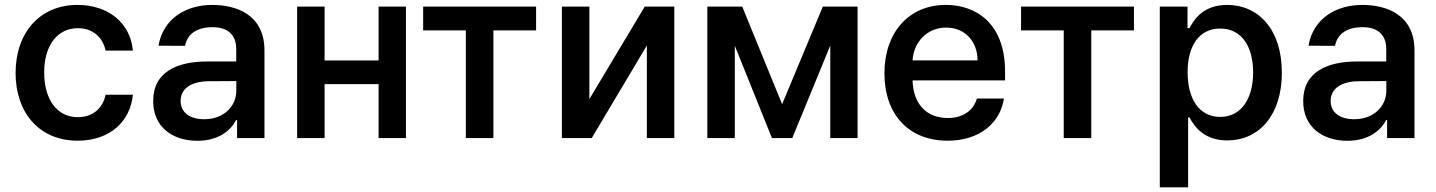

<svg xmlns="http://www.w3.org/2000/svg" viewBox="-20 -573 5959 797"><path d="M302.6 11C435.7 11 521 -68.5 531.6 -179.7H418.3C406.2 -120.7 362.2 -86.6 303.3 -86.6C218.4 -86.6 163.4 -157.3 163.4 -272.7C163.4 -386 219.5 -456 303.3 -456C368.3 -456 407.7 -414.8 418.3 -362.9H531.6C521.3 -477.3 430.4 -552.6 301.5 -552.6C144.9 -552.6 44.7 -436.8 44.7 -270.2C44.7 -105.8 142 11 302.6 11Z M799.4 11.4C887.4 11.4 938.2 -31.6 959.9 -74.6H964.1V0H1077.8V-363.6C1077.8 -515.3 956.7 -552.6 861.2 -552.6C754.6 -552.6 657.7 -498.2 637.8 -383.2L747.9 -382.8C757.5 -430.8 795.5 -460.2 862.6 -460.2C926.5 -460.2 960.6 -427.2 960.6 -369.7V-317.8H842.3C718.7 -318.2 615.8 -277 615.8 -153.4C615.8 -46.5 695.3 11.4 799.4 11.4ZM729.8 -154.1C729.8 -207 775.9 -235.1 845.9 -235.8L960.9 -236.5V-196C960.9 -133.5 910.5 -78.1 827.4 -78.1C770.6 -78.1 729.8 -104 729.8 -154.1Z M1327.4 -545.5H1213.4V0H1327.4V-223.7H1551.5V0H1665.1V-545.5H1551.5V-322.1H1327.4Z M1736.5 -446.7H1913.7V0H2028.1V-446.7H2205.3V-545.5H1736.5Z M2426.5 -161.6V-545.5H2312.5V0H2436.4L2665.1 -384.2V0H2779.1V-545.5H2656.2Z M3226.6 -140.6 3061.1 -545.5H2916.2V0H3030.2V-383.2L3184.3 0H3268.8L3426.5 -383.9V0H3539.8V-545.5H3395.6Z M3913.7 11C4046.9 11 4131.7 -62.5 4147.4 -164.1H4035.2C4020.6 -113.3 3976.2 -83.1 3914.8 -83.1C3827.8 -83.1 3771 -138.8 3768.1 -239.3H4152V-277.7C4152 -471.9 4035.5 -552.6 3906.2 -552.6C3752.1 -552.6 3651.3 -437.5 3651.3 -269.2C3651.3 -99.1 3750.7 11 3913.7 11ZM3768.1 -322.4C3772.4 -396 3826.3 -458.5 3907.7 -458.5C3985.8 -458.5 4037.6 -400.9 4038 -322.4Z M4218.4 -446.7H4395.6V0H4509.9V-446.7H4687.1V-545.5H4218.4Z M4794.4 204.5H4911.9V-85.6H4917.6C4937.5 -47.9 4978 9.9 5074.6 9.9C5205.3 9.9 5301.1 -93.8 5301.1 -271.7C5301.1 -451.3 5203.1 -552.6 5074.2 -552.6C4975.1 -552.6 4937.1 -492.9 4917.6 -456.3H4909.4V-545.5H4794.4ZM4909.8 -272.7C4909.8 -382.5 4957.4 -454.5 5045.1 -454.5C5135.7 -454.5 5181.8 -377.5 5181.8 -272.7C5181.8 -166.9 5134.9 -87.7 5045.1 -87.7C4958.1 -87.7 4909.8 -162.3 4909.8 -272.7Z M5573.2 11.4C5661.2 11.4 5712 -31.6 5733.7 -74.6H5737.9V0H5851.6V-363.6C5851.6 -515.3 5730.5 -552.6 5634.9 -552.6C5528.4 -552.6 5431.5 -498.2 5411.6 -383.2L5521.7 -382.8C5531.2 -430.8 5569.2 -460.2 5636.4 -460.2C5700.3 -460.2 5734.4 -427.2 5734.4 -369.7V-317.8H5616.1C5492.5 -318.2 5389.6 -277 5389.6 -153.4C5389.6 -46.5 5469.1 11.4 5573.2 11.4ZM5503.6 -154.1C5503.6 -207 5549.7 -235.1 5619.7 -235.8L5734.7 -236.5V-196C5734.7 -133.5 5684.3 -78.1 5601.2 -78.1C5544.4 -78.1 5503.6 -104 5503.6 -154.1Z"/></svg>

Font: Magic Ui Pro Semi Bold
Style: Regular
Weight: 600
Designer: Stefan Endress, Andreas Faust
Version: Version 1.000;FEAKit 1.0